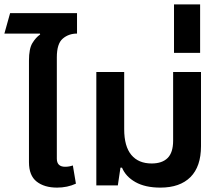

<svg xmlns="http://www.w3.org/2000/svg" viewBox="-25 -845 1010 875"><path d="M235 10Q177 10 142 -17.5Q107 -45 107 -106V-569Q107 -623 122.5 -648.5Q138 -674 158 -688L157 -692H-5L21 -785H326V-692Q288 -692 261 -669Q234 -646 234 -584V-122Q234 -85 272 -85Q290 -85 307 -91L321 -8Q282 10 235 10Z M706 10Q637 10 592.5 -15Q548 -40 531 -81H524L512 0H414V-517H541V-256Q541 -178 573.5 -139Q606 -100 666 -100Q714 -100 739 -125Q764 -150 764 -204V-517H891V-179Q891 -86 843 -38Q795 10 706 10Z M768 -604V-825H887V-604Z"/></svg>

Font: Noto Sans Thai UI SemBd
Style: Regular
Weight: 600
Designer: Monotype Design Team
Foundry: Monotype Imaging Inc.
Version: Version 2.000;GOOG;noto-source:20170915:90ef993387c0